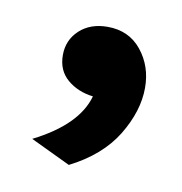

<svg xmlns="http://www.w3.org/2000/svg" viewBox="-41 -157 292 308"><g transform="rotate(10 104.5 -2.5)"><path d="M89 112 24 81Q94.5 45.5 108 -3Q83 -6 66 -20.5Q49 -35 49 -60Q49 -84.5 66.5 -100.8Q84 -117 112 -117Q147 -117 167.5 -91.5Q188 -66 188 -31Q188 7 163.8 46.8Q139.5 86.5 89 112Z"/></g></svg>

Font: Betina Sans
Style: Regular
Weight: 400
Designer: Jonathan Pinhorn (font) & Cristiano Sobral (main changes)
Version: Version 2.001;April 28, 2021;FontCreator 13.0.0.2655 32-bit;